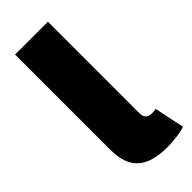

<svg xmlns="http://www.w3.org/2000/svg" viewBox="-238 -767 810 810"><g transform="rotate(-45 167.5 -361.5)"><path d="M49.7 0ZM227.3 3.6Q181.1 3.6 147.5 -6.2Q114 -16 92.3 -36Q70.7 -56.1 60.2 -86.8Q49.7 -117.5 49.7 -159.1V-727.3H245.7V-177.6Q247.2 -143.5 282.7 -143.5Q301.1 -143.5 306.8 -146.3L335.2 -11.4Q316.1 -2.1 254.3 2.8Q247.2 3.2 240.4 3.4Q233.7 3.6 227.3 3.6Z"/></g></svg>

Font: Linik Sans Black
Style: Regular
Weight: 900
Designer: Fonts by Rasmus Andersson / Changes by Cristiano Sobral with parts from Marc Monis
Foundry: rsms
Version: Version 3.020; ttfautohint (v1.6)